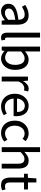

<svg xmlns="http://www.w3.org/2000/svg" viewBox="1422 -2194 785 3668"><g transform="rotate(90 1814.0 -359.5)"><path d="M199.7 12.2Q135.7 12.2 93.8 -25.6Q51.8 -63.5 51.8 -130.9Q51.8 -212.9 125 -257.1Q198.2 -301.3 357.4 -318.8Q357.4 -349.6 348.4 -377.2Q339.4 -404.8 317.6 -421.9Q295.9 -439 256.8 -439Q214.4 -439 176.8 -422.9Q139.2 -406.7 108.4 -387.7L73.2 -448.7Q109.4 -473.6 160.9 -494.1Q212.4 -514.6 272.5 -514.6Q365.2 -514.6 408 -458.3Q450.7 -401.9 450.7 -305.2V0H373.5L366.2 -59.1H363.3Q327.6 -29.3 286.6 -8.5Q245.6 12.2 199.7 12.2ZM227.1 -61.5Q262.2 -61.5 292.5 -77.9Q322.8 -94.2 357.4 -124.5V-258.8Q236.8 -243.7 189.7 -213.9Q142.6 -184.1 142.6 -138.7Q142.6 -97.7 167 -79.6Q191.4 -61.5 227.1 -61.5Z M699.7 12.2Q648.4 12.2 626 -19Q603.5 -50.3 603.5 -107.9V-732.4H696.8V-101.6Q696.8 -80.6 704.3 -72.3Q711.9 -64 722.2 -64Q726.1 -64 730 -64.2Q733.9 -64.5 739.7 -65.9L751.5 2.9Q742.2 7.3 729.2 9.8Q716.3 12.2 699.7 12.2Z M1097.2 12.2Q1023.4 12.2 955.6 -51.8H952.1L944.3 0H869.6V-732.4H962.9V-535.2L960 -445.8Q994.1 -475.1 1033.9 -494.9Q1073.7 -514.6 1114.7 -514.6Q1211.4 -514.6 1262.9 -444.8Q1314.5 -375 1314.5 -258.8Q1314.5 -173.3 1283.9 -112.5Q1253.4 -51.8 1203.9 -19.8Q1154.3 12.2 1097.2 12.2ZM1080.1 -64.9Q1139.6 -64.9 1179.2 -116Q1218.8 -167 1218.8 -257.3Q1218.8 -338.9 1189 -388.2Q1159.2 -437.5 1091.3 -437.5Q1060.5 -437.5 1029.1 -420.7Q997.6 -403.8 962.9 -371.1V-114.7Q994.6 -87.4 1025.1 -76.2Q1055.7 -64.9 1080.1 -64.9Z M1442.4 0V-502H1519.5L1527.8 -411.6H1529.8Q1556.6 -459.5 1593.8 -487.1Q1630.9 -514.6 1672.9 -514.6Q1705.6 -514.6 1727.1 -504.4L1707 -424.8Q1695.8 -428.2 1686 -429.7Q1676.3 -431.2 1660.6 -431.2Q1629.4 -431.2 1594.7 -406Q1560.1 -380.9 1535.6 -318.4V0Z M2012.7 12.2Q1945.8 12.2 1890.9 -19Q1835.9 -50.3 1803.5 -109.1Q1771 -168 1771 -250.5Q1771 -332 1803.7 -391.4Q1836.4 -450.7 1888.2 -482.7Q1939.9 -514.6 1998 -514.6Q2095.2 -514.6 2147.5 -450.2Q2199.7 -385.7 2199.7 -277.8Q2199.7 -249 2196.3 -227.5H1862.3Q1867.7 -150.9 1911.6 -105.7Q1955.6 -60.5 2024.4 -60.5Q2060.1 -60.5 2090.8 -70.3Q2121.6 -80.1 2148.9 -97.7L2180.7 -40Q2146.5 -16.6 2105.2 -2.2Q2064 12.2 2012.7 12.2ZM1861.3 -293H2118.7Q2118.7 -364.7 2087.9 -403.1Q2057.1 -441.4 1999.5 -441.4Q1948.7 -441.4 1908.9 -402.6Q1869.1 -363.8 1861.3 -293Z M2521.5 12.2Q2454.6 12.2 2400.9 -18.6Q2347.2 -49.3 2315.9 -108.2Q2284.7 -167 2284.7 -250.5Q2284.7 -334 2318.6 -393.1Q2352.5 -452.1 2408.2 -483.4Q2463.9 -514.6 2528.8 -514.6Q2578.1 -514.6 2613.8 -497.8Q2649.4 -481 2676.3 -456.1L2629.9 -398.4Q2609.9 -416.5 2585.7 -427Q2561.5 -437.5 2533.2 -437.5Q2488.8 -437.5 2454.3 -414.1Q2419.9 -390.6 2400.1 -348.4Q2380.4 -306.2 2380.4 -250.5Q2380.4 -166.5 2421.9 -115.2Q2463.4 -64 2530.8 -64Q2564.5 -64 2593.5 -76.9Q2622.6 -89.8 2645 -109.9L2684.6 -50.8Q2650.4 -19.5 2608.4 -3.7Q2566.4 12.2 2521.5 12.2Z M2791.5 0V-732.4H2884.8V-535.2L2880.9 -433.6Q2916 -466.3 2955.8 -490.5Q2995.6 -514.6 3047.4 -514.6Q3126 -514.6 3162.8 -463.9Q3199.7 -413.1 3199.7 -317.4V0H3107.4V-305.7Q3107.4 -373.5 3085.9 -404.1Q3064.5 -434.6 3016.1 -434.6Q2979.5 -434.6 2950.2 -415.5Q2920.9 -396.5 2884.8 -359.9V0Z M3518.6 12.2Q3437 12.2 3404.3 -34.9Q3371.6 -82 3371.6 -158.7V-426.3H3298.3V-497.6L3377 -502L3387.7 -662.6H3464.8V-502H3599.6V-426.3H3464.8V-157.7Q3464.8 -111.3 3482.2 -86.9Q3499.5 -62.5 3541 -62.5Q3553.7 -62.5 3567.9 -65.2Q3582 -67.9 3596.7 -74.2L3615.7 -8.8Q3595.7 0 3570.8 6.1Q3545.9 12.2 3518.6 12.2Z"/></g></svg>

Font: Akatab Medium
Style: Regular
Weight: 500
Designer: SIL Global
Foundry: SIL Global
Version: Version 4.100